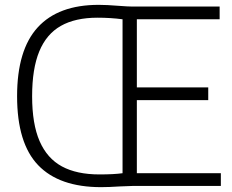

<svg xmlns="http://www.w3.org/2000/svg" viewBox="-20 -767 958 792"><path d="M891 -52.5V0H528.5Q513.5 0 474.5 2Q428.5 5 397 5Q224.5 5 137.5 -85.5Q50.5 -176 50.5 -370Q50.5 -561 135.5 -654Q220.5 -747 387 -747Q420 -747 469 -743Q509 -740 524.5 -740H886V-687.5H544.5V-406.5H839V-354H544.5V-52.5ZM485.5 -687.5Q435.5 -694 382.5 -694Q290.5 -694 231 -660.2Q171.5 -626.5 142 -555Q112.5 -483.5 112.5 -370Q112.5 -255.5 143.5 -184.5Q174.5 -113.5 235.5 -80.5Q296.5 -47.5 390 -47.5Q450 -47.5 485.5 -52.5Z"/></svg>

Font: Encode Sans Semi Condensed Light
Style: Regular
Weight: 300
Width: 4
Designer: Multiple Designers
Foundry: Impallari Type
Version: Version 2.000